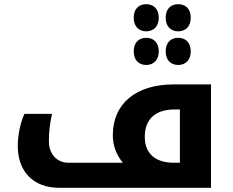

<svg xmlns="http://www.w3.org/2000/svg" viewBox="-20 -899 1115 919"><path d="M680 -749C717 -749 740 -775 740 -814C740 -854 717 -879 680 -879C647 -879 620 -859 620 -814C620 -770 647 -749 680 -749ZM833 -749C866 -749 893 -770 893 -814C893 -859 866 -879 833 -879C800 -879 773 -859 773 -814C773 -770 800 -749 833 -749ZM680 -588C717 -588 740 -614 740 -653C740 -693 717 -718 680 -718C647 -718 620 -698 620 -653C620 -609 647 -588 680 -588ZM833 -588C866 -588 893 -609 893 -653C893 -698 866 -718 833 -718C800 -718 773 -698 773 -653C773 -609 800 -588 833 -588ZM264 0H990V-495H812C628 -495 520 -401 520 -252C520 -203 536 -159 568 -120H308C252 -120 214 -162 214 -223C214 -267 219 -311 229 -354H97C78 -314 65 -252 65 -201C65 -76 141 0 264 0ZM841 -120H813C722 -120 673 -165 673 -244C673 -329 724 -375 815 -375H841Z"/></svg>

Font: Noto Kufi Arabic
Style: Bold
Weight: 700
Designer: Monotype Design Team, David Williams, Khaled Hosny
Foundry: Google LLC
Version: Version 2.109